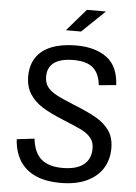

<svg xmlns="http://www.w3.org/2000/svg" viewBox="-62 -987 744 1047"><g transform="rotate(5 310.0 -463.5)"><path d="M323.7 -661.5Q252.3 -661.5 216.5 -635.6Q180.7 -609.7 180.7 -559Q180.7 -525.5 196.5 -503.6Q212.3 -481.7 245.4 -463.4Q278.5 -445.2 343 -419.3Q423.5 -387.3 469.8 -360.8Q516 -334.2 542.6 -295.8Q569.2 -257.3 569.2 -199.8Q569.2 -138 539.8 -90.2Q510.3 -42.3 451.8 -15.1Q393.3 12.2 309.2 12.2Q225.8 12.2 169.8 -13.9Q113.8 -40 84.4 -88.4Q55 -136.8 50.8 -204.3L147.2 -215.8Q155.7 -140.3 195.8 -105.2Q236 -70 313.2 -70Q389 -70 428.2 -101.1Q467.3 -132.2 467.3 -189.7Q467.3 -225.2 448.2 -248Q429.2 -270.8 398.1 -286.2Q367 -301.5 289 -333.7Q221.5 -361 177.8 -388.3Q134.2 -415.7 108.7 -455.5Q83.2 -495.3 83.2 -551.7Q83.2 -613.5 112.2 -656.1Q141.3 -698.7 196.7 -720.2Q252 -741.8 330.5 -741.8Q435 -741.8 497.9 -695Q560.8 -648.2 565.5 -545.3L471 -536.8Q466.2 -581.5 448.4 -608.9Q430.7 -636.3 399.9 -648.9Q369.2 -661.5 323.7 -661.5ZM349 -819.8 474.8 -940.5H370.7L266.2 -819.8Z"/></g></svg>

Font: Monaspace Neon Var ExtraLight
Style: Regular
Weight: 200
Designer: Riley Cran and the Lettermatic Team
Version: Version 1.200 (Monaspace Neon Var)